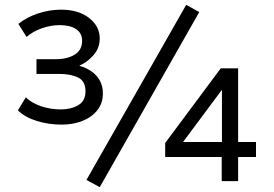

<svg xmlns="http://www.w3.org/2000/svg" viewBox="-20 -750 1134 795"><path d="M236 -234Q181 -234 132.5 -249Q84 -264 54 -293L87 -347Q110 -324 149 -310.5Q188 -297 232 -297Q274 -297 304 -314.5Q334 -332 334 -372Q334 -414 303.5 -429Q273 -444 224 -444H131V-505H212Q259 -505 289.5 -524Q320 -543 320 -581Q320 -613 295 -629.5Q270 -646 227 -646Q191 -646 153.5 -633Q116 -620 90 -597L56 -651Q89 -678 136.5 -694Q184 -710 233 -710Q305 -710 349 -675.5Q393 -641 393 -591Q393 -551 367 -521.5Q341 -492 310 -479V-477Q336 -470 358 -455Q380 -440 393 -417Q406 -394 406 -363Q406 -322 382.5 -293Q359 -264 320.5 -249Q282 -234 236 -234ZM393 25 338 -5 751 -730 805 -700ZM898 0V-100H664V-158L894 -467H966V-162H1040V-100H966V0ZM899 -162V-377H898L723 -142L719 -162Z"/></svg>

Font: Nunito Sans 7pt
Style: Regular
Weight: 400
Designer: Vernon Adams
Foundry: Vernon Adams
Version: Version 3.101;gftools[0.9.27]